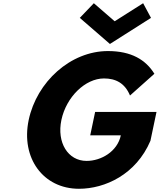

<svg xmlns="http://www.w3.org/2000/svg" viewBox="-20 -1157 992 1192"><path d="M951.6 -462H570.6L540.2 -317H730.2C708.9 -216 607.7 -158 517.7 -158C401.7 -158 331.7 -272 361.1 -412C391.2 -555 509.4 -670 625.4 -670C698.4 -670 755.3 -641 787.1 -564L938.5 -699C884.8 -786 795.1 -840 650.1 -840C418.1 -840 208 -649 158.1 -412C108.5 -176 248.3 15 470.3 15C632.3 15 825.1 -74 914 -283ZM917.4 -1046 868.6 -1137 692 -1025 562.6 -1137 475.4 -1046 662.4 -884Z"/></svg>

Font: Hussar
Style: BdOblTwo
Weight: 700
Foundry: Cannot Into Space Fonts
Version: Version 2.00